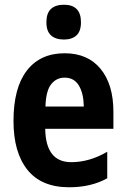

<svg xmlns="http://www.w3.org/2000/svg" viewBox="-20 -781 533 811"><path d="M253 -556Q351 -556 405 -490Q459 -424 459 -309V-237H171Q173 -96 281 -96Q358 -96 433 -140V-28Q365 10 272 10Q155 10 96 -63.5Q37 -137 37 -270Q37 -410 93.5 -483Q150 -556 253 -556ZM253 -453Q218 -453 196 -425Q174 -397 172 -331H334Q333 -387 313 -420Q293 -453 253 -453ZM250 -761Q322 -761 322 -687Q322 -649 303 -631.5Q284 -614 250 -614Q215 -614 195.5 -631.5Q176 -649 176 -687Q176 -725 195 -743Q214 -761 250 -761Z"/></svg>

Font: Noto Sans Sinhala UI Condensed
Style: Bold
Weight: 700
Width: 3
Designer: Jelle Bosma - Monotype Design Team
Foundry: Monotype Imaging Inc.
Version: Version 2.006; ttfautohint (v1.8.4.7-5d5b)